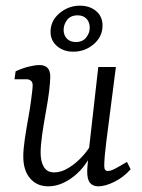

<svg xmlns="http://www.w3.org/2000/svg" viewBox="-20 -649 499 676"><path d="M150 7Q110 7 86 -21Q62 -49 62 -98Q62 -124 67.5 -160.5Q73 -197 79.5 -233Q86 -269 89 -293Q91 -309 93 -324.5Q95 -340 95 -349Q95 -360 88.5 -365Q82 -370 73 -370H31L35 -398Q59 -409 81.5 -414.5Q104 -420 119 -420Q157 -420 157 -379Q157 -371 156 -358Q155 -345 153 -328Q149 -296 141.5 -255Q134 -214 128.5 -175.5Q123 -137 123 -111Q123 -80 134.5 -61Q146 -42 171 -42Q196 -42 222.5 -58.5Q249 -75 272 -100.5Q295 -126 307 -153L311 -127Q286 -65 241 -29Q196 7 150 7ZM326 7Q307 7 297 -5Q287 -17 287 -45Q287 -56 289.5 -80.5Q292 -105 293 -121L326 -413H388L354 -148Q351 -125 349 -102Q347 -79 347 -65Q347 -47 359 -47Q370 -47 386 -55.5Q402 -64 427 -79L440 -53Q415 -25 383 -9Q351 7 326 7ZM238 -467Q204 -467 181 -486.5Q158 -506 158 -537Q158 -576 189.5 -602.5Q221 -629 261 -629Q296 -629 318.5 -610Q341 -591 341 -559Q341 -520 310 -493.5Q279 -467 238 -467ZM247 -501Q271 -501 283.5 -517Q296 -533 296 -551Q296 -571 284.5 -583Q273 -595 254 -595Q228 -595 216 -578.5Q204 -562 204 -544Q204 -525 215.5 -513Q227 -501 247 -501Z"/></svg>

Font: Rasa Light
Style: Italic
Weight: 300
Italic angle: -7.10001°
Designer: Anna Giedrys (Yrsa+Rasa design), David Brezina (Yrsa art-direction, Rasa art-direction, design)
Foundry: Rosetta Type Foundry
Version: Version 2.004